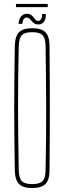

<svg xmlns="http://www.w3.org/2000/svg" viewBox="-20 -948 324 973"><path d="M143 5Q96 5 76 -16Q56 -37 55 -85Q53.5 -169.5 52.8 -246.8Q52 -324 52 -399.5Q52 -475 52.8 -552.2Q53.5 -629.5 55 -714Q56 -763 76 -784Q96 -805 143 -805Q190.5 -805 210.8 -784Q231 -763 231 -714Q232 -629.5 232.2 -552.2Q232.5 -475 232.5 -399.5Q232.5 -324 232.2 -246.8Q232 -169.5 231 -85Q231 -37 210.8 -16Q190.5 5 143 5ZM143 -15Q180.5 -15 195.5 -30.2Q210.5 -45.5 211 -85Q213 -171 213.5 -249.2Q214 -327.5 214 -403Q214 -478.5 213 -555Q212 -631.5 211 -714Q210.5 -754.5 195.5 -769.8Q180.5 -785 143 -785Q105.5 -785 90.8 -769.8Q76 -754.5 75 -714Q73 -631.5 72.2 -555Q71.5 -478.5 71.5 -403Q71.5 -327.5 72.5 -249.2Q73.5 -171 75 -85Q76 -45.5 90.8 -30.2Q105.5 -15 143 -15ZM193 -877H212Q213.5 -851.5 202.8 -837.8Q192 -824 175 -824Q161.5 -824 153.8 -829.2Q146 -834.5 140.5 -841.5Q135 -848.5 129 -853.8Q123 -859 114 -859Q105.5 -859 100 -850.8Q94.5 -842.5 93 -827H74Q76 -852 87 -865Q98 -878 116.5 -878Q130 -878 137.5 -872.5Q145 -867 150 -860Q155 -853 160.2 -847.5Q165.5 -842 175 -842Q182 -842 188 -851Q194 -860 193 -877ZM61 -928H222V-912H61Z"/></svg>

Font: Big Shoulders Display Thin Thin
Style: Regular
Weight: 250
Version: Version 2.002